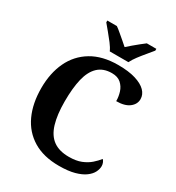

<svg xmlns="http://www.w3.org/2000/svg" viewBox="-218 -1063 1105 1204"><g transform="rotate(30 334.5 -460.5)"><path d="M394 10Q282 10 206.5 -36Q131 -82 93 -164.5Q55 -247 55 -358Q55 -466 94 -548.5Q133 -631 210.5 -677.5Q288 -724 401 -724Q477 -724 527.5 -708.5Q578 -693 603.5 -667Q629 -641 629 -608Q629 -571 596.5 -546Q564 -521 503 -521Q503 -554 493 -585.5Q483 -617 459 -638.5Q435 -660 393 -660Q331 -660 293.5 -624.5Q256 -589 240 -522Q224 -455 224 -358Q224 -262 243.5 -197.5Q263 -133 306 -101.5Q349 -70 420 -70Q472 -70 508 -84.5Q544 -99 569 -121Q594 -143 611 -165Q618 -159 623 -147Q628 -135 628 -122Q628 -101 616.5 -78Q605 -55 578 -35Q551 -15 506 -2.5Q461 10 394 10ZM312 -771Q302 -794 281.5 -820.5Q261 -847 239.5 -873Q218 -899 202 -918V-931H271Q286 -921 305 -904.5Q324 -888 344 -871.5Q364 -855 379 -841Q394 -855 414 -871.5Q434 -888 454 -904.5Q474 -921 488 -931H557V-918Q542 -899 520 -873Q498 -847 478 -820.5Q458 -794 447 -771Z"/></g></svg>

Font: Noto Serif Hebrew
Style: Bold
Weight: 700
Version: Version 2.003